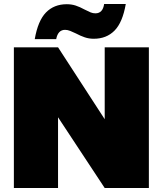

<svg xmlns="http://www.w3.org/2000/svg" viewBox="-20 -946 819 966"><path d="M49.8 0V-708H272L506.8 -346.2V-708H729V0H506.8L272 -356V0ZM154.8 -749Q170.9 -841.8 211.4 -883.3Q252 -924.8 315.9 -924.8Q339.8 -924.8 360.8 -918Q381.8 -911.1 405.8 -897.9Q424.8 -888.2 436.3 -883.5Q447.8 -878.9 460 -878.9Q497.1 -878.9 503.9 -925.8H612.8Q596.7 -833 556.2 -792Q515.6 -751 451.7 -751Q427.7 -751 406.7 -758.1Q385.7 -765.1 361.8 -777.8Q347.7 -784.7 333.7 -790.3Q319.8 -795.9 307.6 -795.9Q271.5 -795.9 262.7 -749Z"/></svg>

Font: Poppins Black
Style: Regular
Weight: 900
Designer: Ninad Kale (Devanagari), Jonny Pinhorn (Latin)
Foundry: Indian Type Foundry
Version: 4.004